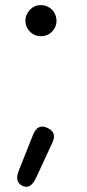

<svg xmlns="http://www.w3.org/2000/svg" viewBox="-20 -565 339 752"><path d="M168.9 -62.5Q203.1 -44.9 185.5 -7.3L122.1 129.9Q100.6 177.2 69.3 163.6Q36.1 148.4 52.7 105.5L109.4 -37.1Q127.9 -84 168.9 -62.5ZM138.7 -544.9Q139.6 -544.9 140.6 -544.9Q157.2 -544.9 171.4 -536.6Q186.5 -527.8 194.3 -512.2Q201.2 -499 201.2 -483.9Q201.2 -481.4 201.2 -479Q199.7 -461.4 189 -447.3Q179.2 -434.6 167.5 -429.2Q155.3 -422.9 140.1 -423.3Q138.7 -423.3 137.2 -423.3Q122.1 -423.8 109.4 -431.6Q96.2 -439.5 87.9 -453.1Q79.6 -467.3 79.6 -483.9Q79.6 -499.5 87.4 -513.2Q95.7 -527.3 108.4 -536.1Q122.1 -544.9 138.7 -544.9Z"/></svg>

Font: Comic Relief
Style: Regular
Weight: 400
Designer: Jeff Davis
Foundry: Loudifier
Version: Version 1.0